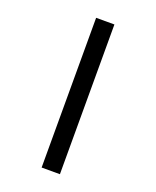

<svg xmlns="http://www.w3.org/2000/svg" viewBox="-173 -922 945 1164"><g transform="rotate(20 300.0 -340.0)"><path d="M241 143V-823H359V143Z"/></g></svg>

Font: Iosevka HT Extended
Style: Bold
Weight: 700
Width: 7
Monospace: yes
Designer: Belleve Invis
Foundry: Belleve Invis
Version: Version 32.3.0; ttfautohint (v1.8.4)